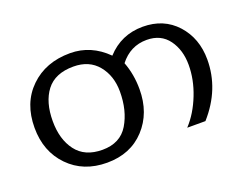

<svg xmlns="http://www.w3.org/2000/svg" viewBox="-75 -558 885 697"><g transform="rotate(-20 367.0 -210.0)"><path d="M366.2 -227.1Q366.2 -288.1 332.5 -329.1Q298.8 -370.1 237.8 -370.1Q167 -370.1 133.3 -326.2Q100.1 -282.7 100.1 -209Q100.1 -138.7 133.3 -94.7Q167 -49.8 234.9 -49.8Q303.7 -49.8 335 -101.6Q366.2 -153.8 366.2 -227.1ZM704.1 -228Q704.1 -113.3 621.1 -20H550.8Q588.4 -60.5 611.3 -119.1Q633.8 -176.3 633.8 -232.9Q633.8 -290.5 605 -330.1Q575.7 -370.1 521 -370.1Q457.5 -370.1 417 -317.9Q436 -268.1 436 -210.9Q436 -119.1 380.9 -59.6Q325.7 0 234.9 0Q144 0 86.9 -58.6Q29.8 -117.2 29.8 -209Q29.8 -304.2 88.9 -361.8Q148.4 -419.9 243.2 -419.9Q323.7 -419.9 384.8 -358.9Q440.4 -419.9 523.9 -419.9Q604.5 -419.9 654.3 -365.2Q704.1 -310.1 704.1 -228Z"/></g></svg>

Font: Miedinger*
Style: Book
Weight: 400
Version: Version 001.000